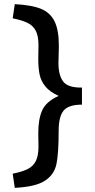

<svg xmlns="http://www.w3.org/2000/svg" viewBox="-20 -750 455 923"><path d="M261 -447Q261 -473 262 -487L263 -528Q263 -606 242 -648Q221 -690 176 -708Q131 -726 51 -730L41 -662Q86 -653 112.5 -640Q139 -627 152 -602Q165 -577 165 -533L164 -467Q164 -423 170.5 -391.5Q177 -360 198.5 -334Q220 -308 262 -289Q202 -262 183 -220Q164 -178 164 -110L165 -45Q165 -1 152 24.5Q139 50 112.5 63Q86 76 41 85L51 153Q152 148 196.5 118.5Q241 89 251.5 38Q262 -13 262 -121Q262 -190 286 -218.5Q310 -247 374 -247V-329Q306 -328 283.5 -358.5Q261 -389 261 -447Z"/></svg>

Font: Geom
Style: Regular
Weight: 400
Version: Version 1.102